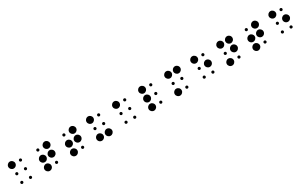

<svg xmlns="http://www.w3.org/2000/svg" viewBox="350 -2693 7549 4786"><g transform="rotate(-30 4125.0 -300.0)"><path d="M150 -550C150 -495 195 -450 250 -450C305 -450 350 -495 350 -550C350 -605 305 -650 250 -650C195 -650 150 -605 150 -550ZM210 -300C210 -278 228 -260 250 -260C272 -260 290 -278 290 -300C290 -322 272 -340 250 -340C228 -340 210 -322 210 -300ZM210 -50C210 -28 228 -10 250 -10C272 -10 290 -28 290 -50C290 -72 272 -90 250 -90C228 -90 210 -72 210 -50ZM460 -550C460 -528 478 -510 500 -510C522 -510 540 -528 540 -550C540 -572 522 -590 500 -590C478 -590 460 -572 460 -550ZM460 -300C460 -278 478 -260 500 -260C522 -260 540 -278 540 -300C540 -322 522 -340 500 -340C478 -340 460 -322 460 -300ZM460 -50C460 -28 478 -10 500 -10C522 -10 540 -28 540 -50C540 -72 522 -90 500 -90C478 -90 460 -72 460 -50Z M960 -550C960 -528 978 -510 1000 -510C1022 -510 1040 -528 1040 -550C1040 -572 1022 -590 1000 -590C978 -590 960 -572 960 -550ZM900 -300C900 -245 945 -200 1000 -200C1055 -200 1100 -245 1100 -300C1100 -355 1055 -400 1000 -400C945 -400 900 -355 900 -300ZM900 -50C900 5 945 50 1000 50C1055 50 1100 5 1100 -50C1100 -105 1055 -150 1000 -150C945 -150 900 -105 900 -50ZM1150 -550C1150 -495 1195 -450 1250 -450C1305 -450 1350 -495 1350 -550C1350 -605 1305 -650 1250 -650C1195 -650 1150 -605 1150 -550ZM1150 -300C1150 -245 1195 -200 1250 -200C1305 -200 1350 -245 1350 -300C1350 -355 1305 -400 1250 -400C1195 -400 1150 -355 1150 -300ZM1210 -50C1210 -28 1228 -10 1250 -10C1272 -10 1290 -28 1290 -50C1290 -72 1272 -90 1250 -90C1228 -90 1210 -72 1210 -50Z M1710 -550C1710 -528 1728 -510 1750 -510C1772 -510 1790 -528 1790 -550C1790 -572 1772 -590 1750 -590C1728 -590 1710 -572 1710 -550ZM1650 -300C1650 -245 1695 -200 1750 -200C1805 -200 1850 -245 1850 -300C1850 -355 1805 -400 1750 -400C1695 -400 1650 -355 1650 -300ZM1650 -50C1650 5 1695 50 1750 50C1805 50 1850 5 1850 -50C1850 -105 1805 -150 1750 -150C1695 -150 1650 -105 1650 -50ZM1900 -550C1900 -495 1945 -450 2000 -450C2055 -450 2100 -495 2100 -550C2100 -605 2055 -650 2000 -650C1945 -650 1900 -605 1900 -550ZM1900 -300C1900 -245 1945 -200 2000 -200C2055 -200 2100 -245 2100 -300C2100 -355 2055 -400 2000 -400C1945 -400 1900 -355 1900 -300ZM1960 -50C1960 -28 1978 -10 2000 -10C2022 -10 2040 -28 2040 -50C2040 -72 2022 -90 2000 -90C1978 -90 1960 -72 1960 -50Z M2400 -550C2400 -495 2445 -450 2500 -450C2555 -450 2600 -495 2600 -550C2600 -605 2555 -650 2500 -650C2445 -650 2400 -605 2400 -550ZM2460 -300C2460 -278 2478 -260 2500 -260C2522 -260 2540 -278 2540 -300C2540 -322 2522 -340 2500 -340C2478 -340 2460 -322 2460 -300ZM2400 -50C2400 5 2445 50 2500 50C2555 50 2600 5 2600 -50C2600 -105 2555 -150 2500 -150C2445 -150 2400 -105 2400 -50ZM2710 -550C2710 -528 2728 -510 2750 -510C2772 -510 2790 -528 2790 -550C2790 -572 2772 -590 2750 -590C2728 -590 2710 -572 2710 -550ZM2710 -300C2710 -278 2728 -260 2750 -260C2772 -260 2790 -278 2790 -300C2790 -322 2772 -340 2750 -340C2728 -340 2710 -322 2710 -300ZM2650 -50C2650 5 2695 50 2750 50C2805 50 2850 5 2850 -50C2850 -105 2805 -150 2750 -150C2695 -150 2650 -105 2650 -50Z M3150 -550C3150 -495 3195 -450 3250 -450C3305 -450 3350 -495 3350 -550C3350 -605 3305 -650 3250 -650C3195 -650 3150 -605 3150 -550ZM3210 -300C3210 -278 3228 -260 3250 -260C3272 -260 3290 -278 3290 -300C3290 -322 3272 -340 3250 -340C3228 -340 3210 -322 3210 -300ZM3210 -50C3210 -28 3228 -10 3250 -10C3272 -10 3290 -28 3290 -50C3290 -72 3272 -90 3250 -90C3228 -90 3210 -72 3210 -50ZM3460 -550C3460 -528 3478 -510 3500 -510C3522 -510 3540 -528 3540 -550C3540 -572 3522 -590 3500 -590C3478 -590 3460 -572 3460 -550ZM3460 -300C3460 -278 3478 -260 3500 -260C3522 -260 3540 -278 3540 -300C3540 -322 3522 -340 3500 -340C3478 -340 3460 -322 3460 -300ZM3460 -50C3460 -28 3478 -10 3500 -10C3522 -10 3540 -28 3540 -50C3540 -72 3522 -90 3500 -90C3478 -90 3460 -72 3460 -50Z M3900 -550C3900 -495 3945 -450 4000 -450C4055 -450 4100 -495 4100 -550C4100 -605 4055 -650 4000 -650C3945 -650 3900 -605 3900 -550ZM3900 -300C3900 -245 3945 -200 4000 -200C4055 -200 4100 -245 4100 -300C4100 -355 4055 -400 4000 -400C3945 -400 3900 -355 3900 -300ZM3900 -50C3900 5 3945 50 4000 50C4055 50 4100 5 4100 -50C4100 -105 4055 -150 4000 -150C3945 -150 3900 -105 3900 -50ZM4210 -550C4210 -528 4228 -510 4250 -510C4272 -510 4290 -528 4290 -550C4290 -572 4272 -590 4250 -590C4228 -590 4210 -572 4210 -550ZM4210 -300C4210 -278 4228 -260 4250 -260C4272 -260 4290 -278 4290 -300C4290 -322 4272 -340 4250 -340C4228 -340 4210 -322 4210 -300ZM4210 -50C4210 -28 4228 -10 4250 -10C4272 -10 4290 -28 4290 -50C4290 -72 4272 -90 4250 -90C4228 -90 4210 -72 4210 -50Z M4650 -550C4650 -495 4695 -450 4750 -450C4805 -450 4850 -495 4850 -550C4850 -605 4805 -650 4750 -650C4695 -650 4650 -605 4650 -550ZM4710 -300C4710 -278 4728 -260 4750 -260C4772 -260 4790 -278 4790 -300C4790 -322 4772 -340 4750 -340C4728 -340 4710 -322 4710 -300ZM4650 -50C4650 5 4695 50 4750 50C4805 50 4850 5 4850 -50C4850 -105 4805 -150 4750 -150C4695 -150 4650 -105 4650 -50ZM4900 -550C4900 -495 4945 -450 5000 -450C5055 -450 5100 -495 5100 -550C5100 -605 5055 -650 5000 -650C4945 -650 4900 -605 4900 -550ZM4960 -300C4960 -278 4978 -260 5000 -260C5022 -260 5040 -278 5040 -300C5040 -322 5022 -340 5000 -340C4978 -340 4960 -322 4960 -300ZM4960 -50C4960 -28 4978 -10 5000 -10C5022 -10 5040 -28 5040 -50C5040 -72 5022 -90 5000 -90C4978 -90 4960 -72 4960 -50Z M5400 -550C5400 -495 5445 -450 5500 -450C5555 -450 5600 -495 5600 -550C5600 -605 5555 -650 5500 -650C5445 -650 5400 -605 5400 -550ZM5460 -300C5460 -278 5478 -260 5500 -260C5522 -260 5540 -278 5540 -300C5540 -322 5522 -340 5500 -340C5478 -340 5460 -322 5460 -300ZM5460 -50C5460 -28 5478 -10 5500 -10C5522 -10 5540 -28 5540 -50C5540 -72 5522 -90 5500 -90C5478 -90 5460 -72 5460 -50ZM5710 -550C5710 -528 5728 -510 5750 -510C5772 -510 5790 -528 5790 -550C5790 -572 5772 -590 5750 -590C5728 -590 5710 -572 5710 -550ZM5650 -300C5650 -245 5695 -200 5750 -200C5805 -200 5850 -245 5850 -300C5850 -355 5805 -400 5750 -400C5695 -400 5650 -355 5650 -300ZM5710 -50C5710 -28 5728 -10 5750 -10C5772 -10 5790 -28 5790 -50C5790 -72 5772 -90 5750 -90C5728 -90 5710 -72 5710 -50Z M6150 -550C6150 -495 6195 -450 6250 -450C6305 -450 6350 -495 6350 -550C6350 -605 6305 -650 6250 -650C6195 -650 6150 -605 6150 -550ZM6210 -300C6210 -278 6228 -260 6250 -260C6272 -260 6290 -278 6290 -300C6290 -322 6272 -340 6250 -340C6228 -340 6210 -322 6210 -300ZM6150 -50C6150 5 6195 50 6250 50C6305 50 6350 5 6350 -50C6350 -105 6305 -150 6250 -150C6195 -150 6150 -105 6150 -50ZM6400 -550C6400 -495 6445 -450 6500 -450C6555 -450 6600 -495 6600 -550C6600 -605 6555 -650 6500 -650C6445 -650 6400 -605 6400 -550ZM6400 -300C6400 -245 6445 -200 6500 -200C6555 -200 6600 -245 6600 -300C6600 -355 6555 -400 6500 -400C6445 -400 6400 -355 6400 -300ZM6460 -50C6460 -28 6478 -10 6500 -10C6522 -10 6540 -28 6540 -50C6540 -72 6522 -90 6500 -90C6478 -90 6460 -72 6460 -50Z M6960 -550C6960 -528 6978 -510 7000 -510C7022 -510 7040 -528 7040 -550C7040 -572 7022 -590 7000 -590C6978 -590 6960 -572 6960 -550ZM6900 -300C6900 -245 6945 -200 7000 -200C7055 -200 7100 -245 7100 -300C7100 -355 7055 -400 7000 -400C6945 -400 6900 -355 6900 -300ZM6900 -50C6900 5 6945 50 7000 50C7055 50 7100 5 7100 -50C7100 -105 7055 -150 7000 -150C6945 -150 6900 -105 6900 -50ZM7150 -550C7150 -495 7195 -450 7250 -450C7305 -450 7350 -495 7350 -550C7350 -605 7305 -650 7250 -650C7195 -650 7150 -605 7150 -550ZM7150 -300C7150 -245 7195 -200 7250 -200C7305 -200 7350 -245 7350 -300C7350 -355 7305 -400 7250 -400C7195 -400 7150 -355 7150 -300ZM7210 -50C7210 -28 7228 -10 7250 -10C7272 -10 7290 -28 7290 -50C7290 -72 7272 -90 7250 -90C7228 -90 7210 -72 7210 -50Z M7650 -550C7650 -495 7695 -450 7750 -450C7805 -450 7850 -495 7850 -550C7850 -605 7805 -650 7750 -650C7695 -650 7650 -605 7650 -550ZM7710 -300C7710 -278 7728 -260 7750 -260C7772 -260 7790 -278 7790 -300C7790 -322 7772 -340 7750 -340C7728 -340 7710 -322 7710 -300ZM7710 -50C7710 -28 7728 -10 7750 -10C7772 -10 7790 -28 7790 -50C7790 -72 7772 -90 7750 -90C7728 -90 7710 -72 7710 -50ZM7960 -550C7960 -528 7978 -510 8000 -510C8022 -510 8040 -528 8040 -550C8040 -572 8022 -590 8000 -590C7978 -590 7960 -572 7960 -550ZM7900 -300C7900 -245 7945 -200 8000 -200C8055 -200 8100 -245 8100 -300C8100 -355 8055 -400 8000 -400C7945 -400 7900 -355 7900 -300ZM7960 -50C7960 -28 7978 -10 8000 -10C8022 -10 8040 -28 8040 -50C8040 -72 8022 -90 8000 -90C7978 -90 7960 -72 7960 -50Z"/></g></svg>

Font: APH Braille Shadows
Style: Regular
Weight: 400
Designer: M R Gray
Version: Version 1.1